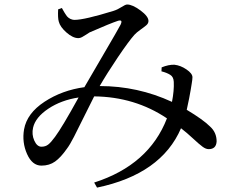

<svg xmlns="http://www.w3.org/2000/svg" viewBox="-20 -769 1040 853"><path d="M224.6 -161.1Q255.9 -203.1 329.1 -335.9Q252 -324.2 194.8 -286.1Q137.7 -248 127 -202.1Q120.1 -171.9 132.3 -144.5Q144.5 -117.2 164.1 -117.2Q181.6 -117.2 193.8 -126.5Q206.1 -135.7 224.6 -161.1ZM697.3 -452.1 698.2 -469.7Q729.5 -482.4 754.9 -481.4Q782.2 -478.5 808.6 -460.4Q835 -442.4 835 -425.8Q835 -416 831.5 -396Q828.1 -376 827.1 -369.1Q822.3 -338.9 809.6 -281.2Q882.8 -237.3 913.1 -207Q942.4 -180.7 942.4 -140.6Q940.4 -106.4 907.2 -106.4Q894.5 -106.4 879.9 -117.2Q865.2 -127.9 837.4 -153.8Q809.6 -179.7 784.2 -199.2Q696.3 4.9 411.1 64.5L398.4 42Q641.6 -36.1 721.7 -243.2Q579.1 -338.9 398.4 -340.8Q385.7 -316.4 356.4 -256.8Q327.1 -197.3 308.6 -161.1Q290 -125 277.3 -108.4Q250 -69.3 224.6 -51.3Q199.2 -33.2 164.1 -33.2Q123 -33.2 100.1 -85Q77.1 -136.7 86.9 -194.3Q99.6 -265.6 177.7 -316.9Q255.9 -368.2 355.5 -381.8V-382.8Q377.9 -421.9 440.9 -529.3Q503.9 -636.7 515.6 -659.2Q521.5 -671.9 518.6 -675.8Q515.6 -679.7 504.9 -676.8Q471.7 -666 377.9 -625Q373 -622.1 362.8 -615.2Q352.5 -608.4 344.2 -604Q335.9 -599.6 328.1 -599.6Q303.7 -599.6 275.4 -624.5Q247.1 -649.4 241.2 -672.9Q236.3 -688.5 238.3 -727.5L254.9 -733.4Q256.8 -730.5 260.7 -723.1Q264.6 -715.8 266.6 -712.9Q268.6 -710 272 -704.6Q275.4 -699.2 277.8 -696.3Q280.3 -693.4 284.7 -689.9Q289.1 -686.5 292.5 -685.1Q295.9 -683.6 300.8 -682.1Q305.7 -680.7 311.5 -680.7Q354.5 -680.7 484.4 -720.7Q502.9 -726.6 520 -737.8Q537.1 -749 544.9 -749Q568.4 -749 604 -722.7Q639.6 -696.3 639.6 -675.8Q639.6 -665 629.9 -656.7Q620.1 -648.4 603.5 -636.7Q586.9 -625 577.1 -614.3Q551.8 -585.9 503.4 -514.2Q455.1 -442.4 422.9 -386.7Q591.8 -386.7 744.1 -316.4Q753.9 -367.2 752 -405.3Q751 -427.7 736.3 -436.5Q720.7 -446.3 697.3 -452.1Z"/></svg>

Font: GenYoMin TW TTF Medium
Style: Regular
Weight: 500
Version: Version 1.300